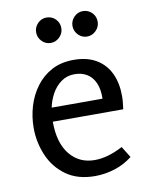

<svg xmlns="http://www.w3.org/2000/svg" viewBox="-83 -775 659 848"><g transform="rotate(-10 247.0 -350.5)"><path d="M270 -509Q330 -509 371 -484.5Q412 -460 432.5 -416.5Q453 -373 453 -315Q453 -301 451.5 -286.5Q450 -272 448 -256H132Q132 -161 174 -109Q216 -57 286 -57Q315 -57 346.5 -66Q378 -75 412 -93L443 -43Q408 -15 364 -1Q320 13 275 13Q197 13 145.5 -24Q94 -61 69 -120Q44 -179 44 -243Q44 -293 58 -340Q72 -387 100.5 -425.5Q129 -464 171 -486.5Q213 -509 270 -509ZM262 -446Q228 -446 202 -427Q176 -408 160 -378.5Q144 -349 138 -318H366Q367 -360 354.5 -388.5Q342 -417 318.5 -431.5Q295 -446 262 -446ZM241 -657Q241 -634 224 -617Q207 -600 184 -600Q161 -600 144.5 -617Q128 -634 128 -657Q128 -680 144.5 -697Q161 -714 184 -714Q208 -714 224.5 -697.5Q241 -681 241 -657ZM404 -657Q404 -634 387 -617Q370 -600 347 -600Q324 -600 307.5 -617Q291 -634 291 -657Q291 -680 307.5 -697Q324 -714 347 -714Q371 -714 387.5 -697.5Q404 -681 404 -657Z"/></g></svg>

Font: Rosario Light Light
Style: Regular
Weight: 300
Version: Version 1.101; ttfautohint (v1.8.1.43-b0c9)